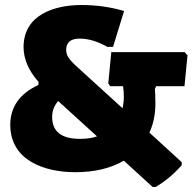

<svg xmlns="http://www.w3.org/2000/svg" viewBox="-20 -675 770 766"><path d="M21 -177C21 -34 159 12 280 12C356 12 421 -3 474 -34L589 71H601C640 48 674 19 705 -16V-28L576 -146C592 -180 600 -219 600 -263C600 -288 599 -307 598 -320L603 -331H716L728 -454L717 -467H424L412 -342L420 -331H471C473 -319 474 -305 474 -288C474 -273 472 -258 469 -243L290 -406C271 -423 259 -436 253 -446C247 -455 244 -465 244 -476C244 -506 262 -521 298 -521C333 -521 369 -510 408 -488H431L475 -631C422 -647 365 -655 305 -655C197 -655 74 -616 74 -487C74 -440 94 -393 134 -348L133 -336C58 -301 21 -248 21 -177ZM188 -209C188 -232 196 -253 212 -272L367 -131C348 -124 325 -121 299 -121C225 -121 188 -150 188 -209Z"/></svg>

Font: Luna Sans Black
Style: Regular
Weight: 900
Designer: Juan Pablo del Peral
Foundry: Huerta Tipografica
Version: Version 2.001; ttfautohint (v1.5)